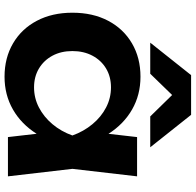

<svg xmlns="http://www.w3.org/2000/svg" viewBox="-28 -819 862 846"><g transform="rotate(90 403.0 -396.0)"><path d="M584 0 560 -208 587 -284 560 -359 584 -569H757L724 -284L757 0ZM628 -284Q612 -194 569.5 -126.5Q527 -59 462.5 -22Q398 15 318 15Q235 15 171 -22.5Q107 -60 71.5 -127.5Q36 -195 36 -284Q36 -374 71.5 -441.5Q107 -509 171 -546.5Q235 -584 318 -584Q398 -584 462.5 -547Q527 -510 570 -442.5Q613 -375 628 -284ZM205 -284Q205 -234 225.5 -196Q246 -158 282 -136.5Q318 -115 365 -115Q412 -115 453.5 -136.5Q495 -158 527 -196Q559 -234 577 -284Q559 -334 527 -372.5Q495 -411 453.5 -432.5Q412 -454 365 -454Q318 -454 282 -432.5Q246 -411 225.5 -372.5Q205 -334 205 -284ZM311 -807H486L629 -627H493L361 -762H436L305 -627H168Z"/></g></svg>

Font: Unbounded Medium
Style: Regular
Weight: 500
Designer: Luke Prowse, Jean-Baptiste Morizot, Fátima Lázaro, Florian Runge
Foundry: NaN
Version: Version 1.700